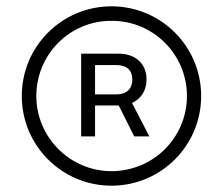

<svg xmlns="http://www.w3.org/2000/svg" viewBox="-20 -757 707 608"><path d="M237 -325H281V-423H354H356L405 -325H453L398 -431C427 -444 444 -471 444 -505C444 -555 410 -587 355 -587H237ZM49 -453C49 -296 176 -169 333 -169C490 -169 617 -296 617 -453C617 -610 490 -737 333 -737C176 -737 49 -610 49 -453ZM95 -453C95 -585 202 -692 333 -691C465 -692 572 -585 572 -453C572 -322 466 -215 333 -215C202 -215 95 -322 95 -453ZM281 -458V-551H348C381 -551 399 -535 399 -505C399 -476 381 -458 348 -458Z"/></svg>

Font: Wafeq
Style: Regular
Weight: 400
Designer: Rasmus Andersson & Azza Alameddine
Foundry: Google & TypeTogether
Version: Version 3.000;FEAKit 1.0